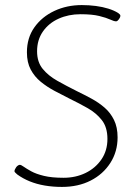

<svg xmlns="http://www.w3.org/2000/svg" viewBox="-20 -731 540 756"><path d="M224 5Q188 5 156 -0.5Q124 -6 97 -17Q70 -28 48 -44Q44 -48 40.5 -51Q37 -54 37 -57Q37 -60 39 -64.5Q41 -69 44 -73Q47 -77 51 -79.5Q55 -82 58 -82Q63 -82 73.5 -74.5Q84 -67 103 -56.5Q122 -46 153 -38.5Q184 -31 230 -31Q278 -31 317 -50Q356 -69 379.5 -103.5Q403 -138 403 -184Q403 -230 381 -258Q359 -286 325.5 -305Q292 -324 255 -342Q225 -357 195 -373Q165 -389 140.5 -409Q116 -429 101 -457Q86 -485 86 -525Q86 -582 115.5 -623.5Q145 -665 194 -688Q243 -711 302 -711Q331 -711 357.5 -707.5Q384 -704 406.5 -697Q429 -690 445 -680Q450 -676 452 -674Q454 -672 454 -668Q454 -666 452.5 -662.5Q451 -659 448.5 -655.5Q446 -652 443 -649.5Q440 -647 437 -647Q429 -647 414 -654Q399 -661 371 -668Q343 -675 297 -675Q250 -675 211 -657.5Q172 -640 149 -607Q126 -574 126 -529Q126 -487 148 -460Q170 -433 205.5 -413Q241 -393 283 -372Q312 -358 340.5 -342.5Q369 -327 392 -307Q415 -287 429 -258.5Q443 -230 443 -190Q443 -134 414.5 -89.5Q386 -45 337 -20Q288 5 224 5Z"/></svg>

Font: Asap Thin
Style: Italic
Weight: 250
Italic angle: -6°
Designer: Pablo Cosgaya
Foundry: Omnibus-Type
Version: Version 3.001